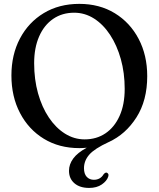

<svg xmlns="http://www.w3.org/2000/svg" viewBox="-20 -732 800 967"><path d="M379.5 -712.5Q481 -712.5 558 -665.5Q635 -618.5 678.2 -536.2Q721.5 -454 721.5 -348.5Q721.5 -226 667.2 -140.8Q613 -55.5 527.5 -16.5Q456 16.5 429.5 47Q403 77.5 403 115Q403 144 417 158.8Q431 173.5 452.5 173.5Q485.5 173.5 502 145.5Q510 136 517.5 137.5Q522 139 525 144Q528 149 525 158Q518 179.5 492.8 197Q467.5 214.5 429 214.5Q382 214.5 354.8 191Q327.5 167.5 327.5 128Q327.5 95.5 349 66.2Q370.5 37 417 12Q397 14 380 14Q278 14 201 -33Q124 -80 80.8 -162.8Q37.5 -245.5 37.5 -352Q37.5 -456.5 80.5 -538Q123.5 -619.5 200.5 -666Q277.5 -712.5 379.5 -712.5ZM608 -284.5Q608 -365 588.5 -434.5Q569 -504 534.5 -556.5Q500 -609 453.8 -638.5Q407.5 -668 353.5 -668Q293 -668 247.5 -636.8Q202 -605.5 177 -548.2Q152 -491 152 -413.5Q152 -332 171.5 -262.2Q191 -192.5 226 -140.2Q261 -88 307.2 -59Q353.5 -30 406.5 -30Q466 -30 511.2 -60.5Q556.5 -91 582.2 -148Q608 -205 608 -284.5Z"/></svg>

Font: Fraunces 72pt Soft
Style: Regular
Weight: 400
Version: Version 1.000;[b76b70a41]